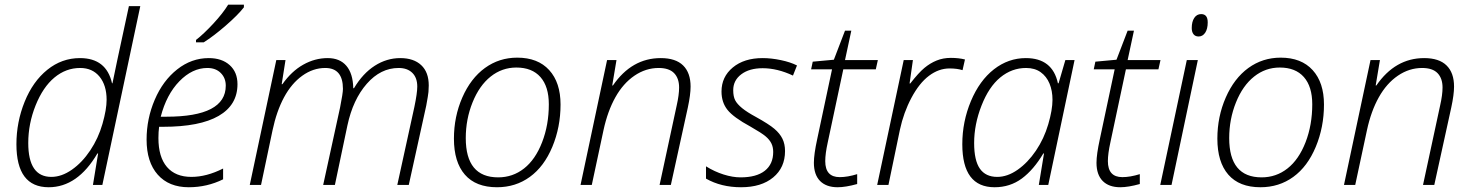

<svg xmlns="http://www.w3.org/2000/svg" viewBox="-20 -786 6253 816"><path d="M319.8 -539.1Q432.1 -539.1 456.1 -432.1H458Q463.9 -464.4 527.8 -759.8H576.2L415 0H375L397 -133.8H394Q309.6 9.8 187 9.8Q49.8 9.8 49.8 -172.9Q49.8 -267.1 84.7 -353.5Q119.6 -439.9 181.2 -489.5Q242.7 -539.1 319.8 -539.1ZM198.2 -34.2Q241.7 -34.2 285.4 -64.7Q329.1 -95.2 363.5 -146.7Q397.9 -198.2 415.5 -259.5Q433.1 -320.8 433.1 -361.8Q433.1 -423.3 403.1 -460.2Q373 -497.1 320.8 -497.1Q260.3 -497.1 211.4 -456.5Q162.6 -416 131.3 -338.1Q100.1 -260.3 100.1 -178.2Q100.1 -34.2 198.2 -34.2Z M782.2 9.8Q697.8 9.8 650.4 -43.7Q603 -97.2 603 -192.9Q603 -281.2 637.7 -362.3Q672.4 -443.4 733.2 -491.2Q793.9 -539.1 867.2 -539.1Q922.9 -539.1 956.1 -509.3Q989.3 -479.5 989.3 -428.2Q989.3 -339.8 909.4 -293.5Q829.6 -247.1 672.4 -247.1H656.2Q653.3 -225.6 653.3 -199.2Q653.3 -118.7 689.5 -76.4Q725.6 -34.2 793.5 -34.2Q857.9 -34.2 928.2 -69.8V-23.9Q859.9 9.8 782.2 9.8ZM861.3 -497.1Q797.4 -497.1 742.4 -440.7Q687.5 -384.3 663.1 -290H687Q939.5 -290 939.5 -421.9Q939.5 -454.6 918.2 -475.8Q897 -497.1 861.3 -497.1ZM813 -616.2Q845.2 -641.1 886.5 -685.5Q927.7 -730 949.7 -766.1H1016.6V-754.9Q991.7 -722.7 939.7 -677.5Q887.7 -632.3 845.7 -606H813Z M1353.5 0 1425.3 -329.1Q1437.5 -390.1 1437.5 -408.2Q1437.5 -497.1 1362.3 -497.1Q1310.5 -497.1 1264.6 -464.1Q1218.8 -431.2 1187 -372.1Q1155.3 -313 1138.2 -231.9L1089.4 0H1041.5L1154.3 -530.8H1193.4L1177.2 -428.2H1180.2Q1219.2 -483.4 1268.8 -511.2Q1318.4 -539.1 1372.6 -539.1Q1424.3 -539.1 1452.1 -506.3Q1480 -473.6 1481.4 -411.1H1484.4Q1522 -474.1 1572.8 -506.6Q1623.5 -539.1 1681.2 -539.1Q1738.3 -539.1 1770.3 -509Q1802.2 -479 1802.2 -422.9Q1802.2 -408.7 1801 -395.3Q1799.8 -381.8 1791.5 -336.9L1717.3 0H1668.5L1741.2 -332Q1753.4 -390.6 1753.4 -418Q1753.4 -455.6 1732.4 -476.3Q1711.4 -497.1 1674.3 -497.1Q1597.7 -497.1 1538.8 -429.9Q1480 -362.8 1456.5 -252.9L1403.3 0Z M2178.2 -541Q2266.1 -541 2314.2 -488Q2362.3 -435.1 2362.3 -341.8Q2362.3 -245.6 2327.4 -161.9Q2292.5 -78.1 2231.9 -34.2Q2171.4 9.8 2092.3 9.8Q2002.4 9.8 1955.8 -43.7Q1909.2 -97.2 1909.2 -196.8Q1909.2 -290 1944.8 -371.6Q1980.5 -453.1 2041 -497.1Q2101.6 -541 2178.2 -541ZM2174.3 -499Q2113.8 -499 2065.4 -460.7Q2017.1 -422.4 1988.3 -350.8Q1959.5 -279.3 1959.5 -199.2Q1959.5 -32.2 2097.2 -32.2Q2159.2 -32.2 2207.3 -70.1Q2255.4 -107.9 2283.9 -181.4Q2312.5 -254.9 2312.5 -342.8Q2312.5 -418 2276.9 -458.5Q2241.2 -499 2174.3 -499Z M2783.2 0 2856 -337.9Q2866.2 -382.8 2866.2 -414.1Q2866.2 -453.1 2845 -475.1Q2823.7 -497.1 2779.3 -497.1Q2724.6 -497.1 2676.5 -464.4Q2628.4 -431.6 2595.5 -372.8Q2562.5 -314 2544.9 -232.9L2495.1 0H2447.3L2560.1 -530.8H2600.1L2582 -422.9H2585Q2665 -539.1 2788.1 -539.1Q2851.6 -539.1 2883.3 -507.8Q2915 -476.6 2915 -418Q2915 -383.8 2903.3 -329.1L2831.1 0Z M3316.4 -144Q3316.4 -73.7 3266.1 -32Q3215.8 9.8 3129.4 9.8Q3044.9 9.8 2980.5 -26.9V-79.1Q3016.6 -56.6 3055.2 -44.4Q3093.8 -32.2 3127.4 -32.2Q3194.8 -32.2 3230.5 -60.3Q3266.1 -88.4 3266.1 -140.1Q3266.1 -160.6 3258.5 -176.3Q3251 -191.9 3234.1 -206.3Q3217.3 -220.7 3169.4 -248Q3097.2 -287.1 3071.8 -319.1Q3046.4 -351.1 3046.4 -397Q3046.4 -459.5 3094.5 -499.3Q3142.6 -539.1 3221.2 -539.1Q3257.8 -539.1 3298.6 -530.5Q3339.4 -522 3367.2 -507.8L3350.1 -464.8Q3283.7 -496.1 3221.2 -496.1Q3164.6 -496.1 3130.4 -470.2Q3096.2 -444.3 3096.2 -402.8Q3096.2 -376 3104.5 -359.9Q3112.8 -343.8 3134 -326.4Q3155.3 -309.1 3192.4 -289.1Q3248 -258.3 3271.2 -238.5Q3294.4 -218.8 3305.4 -196.3Q3316.4 -173.8 3316.4 -144Z M3710.9 -530.8 3702.1 -491.2H3564L3498 -181.2Q3487.3 -132.8 3487.3 -101.1Q3487.3 -33.2 3548.8 -33.2Q3582 -33.2 3623 -45.9V-3.9Q3573.7 9.8 3540 9.8Q3491.7 9.8 3465.3 -16.8Q3439 -43.5 3439 -94.2Q3439 -129.9 3453.1 -194.8L3516.1 -491.2H3427.2L3434.1 -523.9L3523.9 -532.2L3571.3 -655.8H3598.1L3571.3 -530.8Z M4021 -540Q4054.7 -540 4081.1 -533.2L4070.8 -487.8Q4047.9 -495.1 4015.6 -495.1Q3969.7 -495.1 3928.2 -463.9Q3886.7 -432.6 3853.5 -370.1Q3820.3 -307.6 3804.7 -234.9L3755.9 0H3708L3820.8 -530.8H3859.9L3845.7 -431.2H3848.6Q3884.3 -477.1 3908.7 -497.3Q3933.1 -517.6 3960.7 -528.8Q3988.3 -540 4021 -540Z M4339.8 -539.1Q4453.1 -539.1 4476.1 -432.1H4479L4507.8 -530.8H4546.9L4435.1 0H4395L4417 -133.8H4414.1Q4373 -64.5 4322.8 -27.3Q4272.5 9.8 4207 9.8Q4069.8 9.8 4069.8 -172.9Q4069.8 -269 4106.4 -356.4Q4143.1 -443.8 4204.3 -491.5Q4265.6 -539.1 4339.8 -539.1ZM4218.3 -34.2Q4261.7 -34.2 4304.9 -64.5Q4348.1 -94.7 4382.6 -145.5Q4417 -196.3 4435.1 -257.8Q4453.1 -319.3 4453.1 -361.8Q4453.1 -400.4 4440.4 -430.9Q4427.7 -461.4 4402.8 -479.2Q4377.9 -497.1 4340.8 -497.1Q4280.3 -497.1 4231.4 -457Q4182.6 -417 4151.4 -337.2Q4120.1 -257.3 4120.1 -178.2Q4120.1 -104 4144.5 -69.1Q4168.9 -34.2 4218.3 -34.2Z M4912.1 -530.8 4903.3 -491.2H4765.1L4699.2 -181.2Q4688.5 -132.8 4688.5 -101.1Q4688.5 -33.2 4750 -33.2Q4783.2 -33.2 4824.2 -45.9V-3.9Q4774.9 9.8 4741.2 9.8Q4692.9 9.8 4666.5 -16.8Q4640.1 -43.5 4640.1 -94.2Q4640.1 -129.9 4654.3 -194.8L4717.3 -491.2H4628.4L4635.3 -523.9L4725.1 -532.2L4772.5 -655.8H4799.3L4772.5 -530.8Z M4959 0H4911.1L5023.9 -530.8H5070.8ZM5044.9 -667Q5044.9 -693.8 5055.7 -710Q5066.4 -726.1 5085 -726.1Q5112.8 -726.1 5112.8 -690.9Q5112.8 -663.1 5102.1 -647Q5091.3 -630.9 5074.2 -630.9Q5060.1 -630.9 5052.5 -640.4Q5044.9 -649.9 5044.9 -667Z M5422.9 -541Q5510.7 -541 5558.8 -488Q5606.9 -435.1 5606.9 -341.8Q5606.9 -245.6 5572 -161.9Q5537.1 -78.1 5476.6 -34.2Q5416 9.8 5336.9 9.8Q5247.1 9.8 5200.4 -43.7Q5153.8 -97.2 5153.8 -196.8Q5153.8 -290 5189.5 -371.6Q5225.1 -453.1 5285.6 -497.1Q5346.2 -541 5422.9 -541ZM5418.9 -499Q5358.4 -499 5310.1 -460.7Q5261.7 -422.4 5232.9 -350.8Q5204.1 -279.3 5204.1 -199.2Q5204.1 -32.2 5341.8 -32.2Q5403.8 -32.2 5451.9 -70.1Q5500 -107.9 5528.6 -181.4Q5557.1 -254.9 5557.1 -342.8Q5557.1 -418 5521.5 -458.5Q5485.8 -499 5418.9 -499Z M6027.8 0 6100.6 -337.9Q6110.8 -382.8 6110.8 -414.1Q6110.8 -453.1 6089.6 -475.1Q6068.4 -497.1 6023.9 -497.1Q5969.2 -497.1 5921.1 -464.4Q5873 -431.6 5840.1 -372.8Q5807.1 -314 5789.6 -232.9L5739.7 0H5691.9L5804.7 -530.8H5844.7L5826.7 -422.9H5829.6Q5909.7 -539.1 6032.7 -539.1Q6096.2 -539.1 6127.9 -507.8Q6159.7 -476.6 6159.7 -418Q6159.7 -383.8 6147.9 -329.1L6075.7 0Z"/></svg>

Font: TypoPRO Open Sans
Style: Italic
Weight: 300
Italic angle: -12°
Foundry: Ascender Corporation
Version: Version 1.10